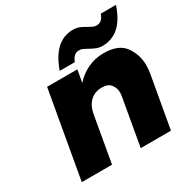

<svg xmlns="http://www.w3.org/2000/svg" viewBox="-171 -922 1061 1078"><g transform="rotate(-30 360.0 -383.0)"><path d="M261 -603Q318 -766 440 -766Q463 -766 480.5 -759Q498 -752 519 -739Q535 -730 546 -725Q557 -720 569 -720Q606 -720 621 -766H720Q691 -681 646 -642.5Q601 -604 542 -604Q520 -604 503 -610.5Q486 -617 462 -630Q447 -639 435.5 -644Q424 -649 412 -649Q376 -649 359 -603ZM523 -566Q620 -566 659 -511Q698 -456 698 -388Q698 -359 692 -327L634 0H438L491 -301Q494 -316 494 -328Q494 -357 476.5 -380.5Q459 -404 417 -404Q373 -404 343.5 -376.5Q314 -349 305 -301L252 0H56L155 -561H351L337 -481Q370 -519 418 -542.5Q466 -566 523 -566Z"/></g></svg>

Font: Fz Poppins ExtBd
Style: Italic
Weight: 800
Italic angle: -10°
Designer: Ninad Kale (Devanagari), Jonny Pinhorn (Latin)
Foundry: Indian Type Foundry
Version: Vit hóa bi Vntype.Com & FontZin.Com